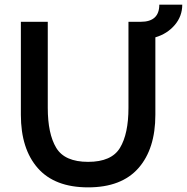

<svg xmlns="http://www.w3.org/2000/svg" viewBox="-20 -794 806 828"><path d="M650 -633V-299Q650 -152 577 -69Q504 14 360 14Q216 14 143 -69Q70 -152 70 -299V-700H186V-329Q186 -217 222.5 -156.5Q259 -96 360 -96Q461 -96 497.5 -156.5Q534 -217 534 -329V-700H587Q667 -700 667 -774H766Q766 -724 733.5 -686Q701 -648 650 -633Z"/></svg>

Font: Cabin SemiBold
Style: Regular
Weight: 600
Designer: Pablo Impallari
Foundry: Pablo Impallari. http://www.impallari.com Igino Marini. http://www.ikern.com
Version: Version 2.200